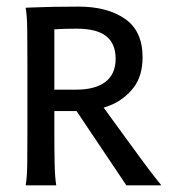

<svg xmlns="http://www.w3.org/2000/svg" viewBox="-20 -558 527 578"><path d="M57.1 0Q61.5 -22 62 -63.5Q62.5 -105 62.5 -159.2V-366.2Q62.5 -419.9 62 -466.3Q61.5 -512.7 57.1 -534.7Q57.1 -534.7 79.3 -535.6Q101.6 -536.6 137.9 -537.4Q174.3 -538.1 216.8 -538.1Q302.7 -538.1 356 -501.5Q409.2 -464.8 409.2 -385.7Q409.2 -327.6 380.4 -292Q351.6 -256.3 309.6 -240Q267.6 -223.6 227.5 -223.6H143.6V-159.2Q143.6 -105 144.5 -63.2Q145.5 -21.5 149.4 0ZM360.4 0 204.6 -232.4 275.4 -256.8Q275.4 -256.8 287.6 -240.2Q299.8 -223.6 319.3 -196.5Q338.9 -169.4 361.6 -138.4Q384.3 -107.4 405.8 -78.1Q427.2 -48.8 443.6 -27.8Q460 -6.8 465.8 0ZM143.6 -288.1H209Q266.6 -288.1 297.4 -311.5Q328.1 -335 328.1 -381.3Q328.1 -426.3 299.8 -449Q271.5 -471.7 210.4 -471.7Q190.4 -471.7 174.3 -471.2Q158.2 -470.7 143.6 -469.7Z"/></svg>

Font: Harmattan Medium
Style: Regular
Weight: 500
Designer: George W. Nuss III and SIL International
Foundry: SIL International
Version: Version 4.000